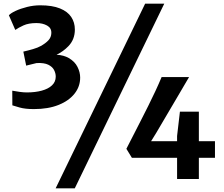

<svg xmlns="http://www.w3.org/2000/svg" viewBox="-20 -978 1222 1049"><path d="M47.5 -402.5 47 -482.5Q66 -479 87.5 -476Q109 -473 127 -473Q172.5 -473 208.2 -482.8Q244 -492.5 264.2 -511.8Q284.5 -531 284.5 -559.5Q284.5 -578 275.2 -595.8Q266 -613.5 243.5 -624.5Q221 -635.5 180 -633.5L123 -619.5L107.5 -696Q134 -702 160.5 -709.8Q187 -717.5 202.5 -726.5Q229 -741 244.5 -757.8Q260 -774.5 260.5 -797.5Q261.5 -825 237.2 -838.5Q213 -852 179 -852Q136 -852 108.2 -839.2Q80.5 -826.5 63.5 -814.5L28.5 -894.5Q38.5 -906 65.2 -918.5Q92 -931 127.8 -940Q163.5 -949 200 -949Q265.5 -949 307.5 -932Q349.5 -915 369.2 -885.2Q389 -855.5 389 -816.5Q389 -761.5 353 -725Q325.5 -696.5 289 -679Q329 -676.5 355.5 -661Q388.5 -642 403.2 -612.8Q418 -583.5 418 -554Q418 -505 387 -466Q356 -427 299.5 -404.5Q243 -382 165 -382Q117.5 -382 87.8 -390.5Q58 -399 47.5 -402.5ZM773 -958H877.5L388.5 51H284ZM947.5 0V-116H700.5L670.5 -165Q688 -199.5 707.8 -237.8Q727.5 -276 748.2 -316.8Q769 -357.5 789.5 -398.5Q810 -439.5 828.8 -479.8Q847.5 -520 863 -557H1013Q980.5 -501 949.5 -448.8Q918.5 -396.5 890 -347.8Q861.5 -299 834.5 -253.5L805.5 -206.5H947.5V-235L963 -368H1066.5V-206.5H1154.5V-116H1066.5V0Z"/></svg>

Font: Koeln Type Sans
Style: Bold
Weight: 700
Designer: Eben Sorkin
Foundry: Eben Sorkin
Version: Version 2.001